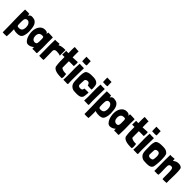

<svg xmlns="http://www.w3.org/2000/svg" viewBox="373 -2375 4236 4236"><g transform="rotate(45 2491.0 -256.5)"><path d="M168 161.1Q168.9 151.4 169.9 142.6Q169.9 133.8 169.9 124Q170.9 115.2 170.9 97.7Q170.9 80.1 170.9 50.8Q170.9 22.5 169.9 -25.4Q171.9 -15.6 192.4 -8.8Q211.9 -2 241.2 0Q269.5 2.9 302.7 1Q335 -2 362.3 -11.7Q383.8 -19.5 399.4 -39.1Q415 -58.6 423.8 -85.9Q433.6 -114.3 438.5 -147.5Q443.4 -179.7 443.4 -214.8Q441.4 -264.6 435.5 -314.5Q430.7 -363.3 414.1 -402.3Q398.4 -442.4 365.2 -467.8Q332 -493.2 275.4 -497.1Q247.1 -501 221.7 -492.2Q197.3 -484.4 181.6 -454.1Q178.7 -448.2 176.8 -450.2Q173.8 -453.1 171.9 -458Q171.9 -468.8 171.9 -474.6Q170.9 -481.4 170.9 -491.2Q170.9 -496.1 169.9 -498Q148.4 -501 122.1 -501Q113.3 -501 102.5 -501Q66.4 -499 35.2 -499Q33.2 -441.4 33.2 -380.9Q33.2 -365.2 33.2 -349.6Q34.2 -272.5 35.2 -191.4Q37.1 -111.3 39.1 -28.3Q41 54.7 41 137.7Q41 160.2 41 204.1Q56.6 207 79.1 207Q86.9 208 93.8 208Q107.4 208 120.1 207Q139.6 207 153.3 205.1Q167 204.1 167 203.1Q167 199.2 167 192.4Q168 171.9 168 161.1ZM292 -131.8Q267.6 -114.3 226.6 -114.3Q206.1 -114.3 193.4 -117.2Q180.7 -121.1 174.8 -132.8Q168.9 -144.5 168 -168Q166 -190.4 166 -228.5Q166 -259.8 168 -287.1Q168.9 -314.5 175.8 -333Q183.6 -351.6 198.2 -363.3Q211.9 -374 238.3 -374Q258.8 -374 276.4 -363.3Q293 -351.6 304.7 -333Q317.4 -315.4 323.2 -291Q329.1 -267.6 329.1 -243.2Q329.1 -228.5 328.1 -213.9Q327.1 -199.2 322.3 -184.6Q317.4 -150.4 292 -131.8Z M845.7 -501Q822.3 -502 804.7 -502.9Q801.8 -502.9 793.9 -502.9Q786.1 -502.9 778.3 -502.9Q772.5 -503.9 768.6 -503.9Q765.6 -503.9 763.7 -503.9Q756.8 -502.9 756.8 -502Q756.8 -490.2 753.9 -478.5Q752 -466.8 752.9 -451.2Q746.1 -467.8 736.3 -477.5Q725.6 -487.3 712.9 -491.2Q700.2 -496.1 684.6 -496.1Q668.9 -497.1 650.4 -497.1Q616.2 -496.1 585 -478.5Q553.7 -460.9 531.2 -429.7Q508.8 -400.4 496.1 -358.4Q482.4 -316.4 482.4 -265.6Q482.4 -225.6 491.2 -178.7Q500 -131.8 517.6 -91.8Q536.1 -51.8 563.5 -25.4Q590.8 2 629.9 2Q665 2 701.2 -14.6Q738.3 -32.2 761.7 -55.7Q761.7 -45.9 759.8 -39.1Q757.8 -32.2 757.8 -21.5Q757.8 -12.7 760.7 -6.8Q762.7 -1 769.5 1Q781.2 1 791 -1Q801.8 -2 812.5 -2Q829.1 -2 845.7 -1Q862.3 1 877.9 1Q881.8 1 889.6 1Q902.3 -1 902.3 -13.7Q903.3 -27.3 903.3 -40Q907.2 -108.4 907.2 -174.8Q907.2 -212.9 906.2 -252Q902.3 -356.4 905.3 -463.9Q905.3 -467.8 905.3 -473.6Q905.3 -480.5 904.3 -486.3Q904.3 -492.2 903.3 -498Q871.1 -500 845.7 -501ZM639.6 -342.8Q664.1 -363.3 705.1 -363.3Q725.6 -363.3 736.3 -360.4Q747.1 -357.4 751 -345.7Q755.9 -335 756.8 -314.5Q756.8 -293.9 756.8 -258.8Q756.8 -231.4 756.8 -209Q755.9 -185.5 750 -169.9Q745.1 -155.3 732.4 -146.5Q719.7 -137.7 695.3 -137.7Q653.3 -137.7 628.9 -169.9Q605.5 -201.2 605.5 -246.1Q605.5 -258.8 606.4 -272.5Q607.4 -286.1 612.3 -298.8Q617.2 -324.2 639.6 -342.8Z M1111.3 -474.6Q1111.3 -477.5 1111.3 -480.5Q1111.3 -483.4 1111.3 -487.3Q1111.3 -491.2 1111.3 -499Q1111.3 -501 1102.5 -502Q1099.6 -502 1096.7 -502Q1089.8 -502 1082 -501Q1071.3 -500 1060.5 -499Q1050.8 -498 1046.9 -498Q1034.2 -497.1 1026.4 -496.1Q1018.6 -496.1 1011.7 -496.1Q1004.9 -496.1 996.1 -496.1Q988.3 -497.1 976.6 -498Q973.6 -417 973.6 -338.9Q973.6 -290 974.6 -243.2Q977.5 -120.1 977.5 2.9Q1001 1 1018.6 2Q1036.1 2.9 1051.8 2.9Q1059.6 3.9 1066.4 3.9Q1073.2 3.9 1080.1 2.9Q1094.7 2 1111.3 -2.9Q1111.3 -3.9 1111.3 -6.8Q1111.3 -43.9 1111.3 -76.2Q1110.4 -109.4 1110.4 -139.6Q1110.4 -171.9 1109.4 -203.1Q1108.4 -234.4 1107.4 -268.6Q1106.4 -296.9 1115.2 -311.5Q1124 -327.1 1140.6 -334Q1157.2 -340.8 1179.7 -340.8Q1202.1 -340.8 1229.5 -337.9Q1230.5 -337.9 1243.2 -335.9Q1255.9 -334 1267.6 -331.1Q1272.5 -329.1 1278.3 -327.1Q1283.2 -326.2 1288.1 -324.2Q1291 -323.2 1297.9 -321.3Q1296.9 -335.9 1296.9 -352.5Q1296.9 -370.1 1296.9 -389.6Q1296.9 -411.1 1296.9 -436.5Q1297.9 -462.9 1297.9 -497.1Q1297.9 -498 1283.2 -498Q1268.6 -499 1247.1 -498Q1226.6 -497.1 1202.1 -493.2Q1178.7 -490.2 1159.2 -484.4Q1145.5 -478.5 1130.9 -472.7Q1116.2 -466.8 1112.3 -464.8Q1112.3 -471.7 1111.3 -474.6Z M1488.3 -682.6Q1471.7 -683.6 1455.1 -685.5Q1437.5 -686.5 1421.9 -688.5Q1417 -688.5 1412.1 -688.5Q1402.3 -688.5 1393.6 -686.5Q1391.6 -668 1391.6 -643.6Q1390.6 -620.1 1390.6 -593.8Q1390.6 -568.4 1391.6 -543Q1392.6 -516.6 1392.6 -495.1Q1377 -495.1 1359.4 -495.1Q1341.8 -495.1 1321.3 -496.1Q1320.3 -455.1 1318.4 -374Q1339.8 -374 1357.4 -374Q1375 -374 1390.6 -375Q1389.6 -301.8 1391.6 -233.4Q1393.6 -165 1406.2 -87.9Q1419.9 -56.6 1449.2 -39.1Q1478.5 -21.5 1516.6 -11.7Q1554.7 -2.9 1597.7 -1Q1621.1 1 1644.5 1Q1663.1 1 1680.7 0Q1685.5 -14.6 1687.5 -33.2Q1688.5 -43.9 1688.5 -54.7Q1688.5 -61.5 1687.5 -69.3Q1686.5 -86.9 1684.6 -103.5Q1682.6 -121.1 1680.7 -134.8Q1664.1 -133.8 1641.6 -134.8Q1618.2 -135.7 1596.7 -139.6Q1574.2 -144.5 1555.7 -153.3Q1536.1 -161.1 1526.4 -174.8Q1525.4 -219.7 1525.4 -271.5Q1525.4 -323.2 1525.4 -377Q1577.1 -377 1680.7 -377Q1678.7 -389.6 1679.7 -408.2Q1681.6 -426.8 1682.6 -445.3Q1683.6 -462.9 1682.6 -478.5Q1681.6 -494.1 1674.8 -502Q1624 -499 1588.9 -497.1Q1554.7 -495.1 1523.4 -494.1Q1523.4 -508.8 1523.4 -523.4Q1522.5 -537.1 1522.5 -549.8Q1522.5 -594.7 1522.5 -683.6Q1505.9 -681.6 1488.3 -682.6Z M1796.9 -502.9Q1774.4 -503.9 1761.7 -504.9Q1755.9 -504.9 1747.1 -505.9Q1737.3 -506.8 1733.4 -505.9Q1733.4 -505.9 1733.4 -504.9Q1727.5 -446.3 1727.5 -383.8Q1727.5 -321.3 1729.5 -256.8Q1731.4 -193.4 1731.4 -127.9Q1732.4 -63.5 1727.5 0Q1734.4 -2 1754.9 -1Q1776.4 0 1799.8 0Q1815.4 1 1829.1 1Q1836.9 1 1843.8 1Q1863.3 0 1868.2 -5.9Q1861.3 -127 1865.2 -252.9Q1868.2 -378.9 1869.1 -500Q1869.1 -501 1869.1 -502.9Q1865.2 -502.9 1852.5 -502.9Q1820.3 -502 1796.9 -502.9ZM1730.5 -642.6Q1733.4 -612.3 1733.4 -583Q1752 -584 1774.4 -582Q1795.9 -581.1 1815.4 -580.1Q1835 -580.1 1849.6 -582Q1864.3 -584 1868.2 -589.8Q1868.2 -605.5 1868.2 -624Q1867.2 -643.6 1866.2 -662.1Q1866.2 -680.7 1866.2 -696.3Q1865.2 -711.9 1865.2 -717.8Q1820.3 -718.8 1729.5 -720.7Q1728.5 -674.8 1730.5 -642.6Z M2293.9 -195.3Q2277.3 -196.3 2258.8 -195.3Q2239.3 -194.3 2222.7 -193.4Q2205.1 -193.4 2195.3 -194.3Q2192.4 -180.7 2186.5 -164.1Q2181.6 -148.4 2170.9 -140.6Q2159.2 -132.8 2139.6 -130.9Q2119.1 -127.9 2100.6 -131.8Q2081.1 -136.7 2067.4 -150.4Q2054.7 -163.1 2056.6 -185.5Q2058.6 -220.7 2058.6 -252.9Q2058.6 -285.2 2062.5 -316.4Q2065.4 -332 2071.3 -335.9Q2084 -351.6 2105.5 -358.4Q2144.5 -368.2 2168 -348.6Q2192.4 -329.1 2197.3 -293.9Q2210 -292 2226.6 -290Q2243.2 -288.1 2260.7 -287.1Q2278.3 -286.1 2294.9 -286.1Q2311.5 -286.1 2324.2 -289.1Q2323.2 -322.3 2323.2 -350.6Q2322.3 -378.9 2318.4 -402.3Q2314.5 -424.8 2306.6 -442.4Q2299.8 -459 2285.2 -468.8Q2264.6 -489.3 2235.4 -499Q2206.1 -508.8 2174.8 -510.7Q2162.1 -511.7 2151.4 -511.7Q2142.6 -511.7 2134.8 -511.7Q2116.2 -509.8 2096.7 -511.7Q2072.3 -511.7 2048.8 -508.8Q2025.4 -505.9 2003.9 -498Q1984.4 -491.2 1968.8 -480.5Q1953.1 -468.8 1946.3 -454.1Q1943.4 -444.3 1937.5 -424.8Q1931.6 -406.2 1930.7 -394.5Q1924.8 -359.4 1924.8 -323.2Q1928.7 -290 1926.8 -250Q1925.8 -210 1927.7 -169.9Q1929.7 -130.9 1939.5 -94.7Q1949.2 -58.6 1976.6 -35.2Q2011.7 0 2062.5 8.8Q2090.8 8.8 2124 11.7Q2139.6 12.7 2155.3 12.7Q2172.9 12.7 2190.4 10.7Q2222.7 8.8 2250 -1Q2277.3 -10.7 2293.9 -35.2Q2301.8 -42 2305.7 -57.6Q2310.5 -73.2 2313.5 -93.8Q2316.4 -116.2 2318.4 -140.6Q2320.3 -166 2322.3 -192.4Q2311.5 -195.3 2293.9 -195.3Z M2446.3 -502.9Q2423.8 -503.9 2411.1 -504.9Q2405.3 -504.9 2396.5 -505.9Q2386.7 -506.8 2382.8 -505.9Q2382.8 -505.9 2382.8 -504.9Q2377 -446.3 2377 -383.8Q2377 -321.3 2378.9 -256.8Q2380.9 -193.4 2380.9 -127.9Q2381.8 -63.5 2377 0Q2383.8 -2 2404.3 -1Q2425.8 0 2449.2 0Q2464.8 1 2478.5 1Q2486.3 1 2493.2 1Q2512.7 0 2517.6 -5.9Q2510.7 -127 2514.6 -252.9Q2517.6 -378.9 2518.6 -500Q2518.6 -501 2518.6 -502.9Q2514.6 -502.9 2502 -502.9Q2469.7 -502 2446.3 -502.9ZM2379.9 -642.6Q2382.8 -612.3 2382.8 -583Q2401.4 -584 2423.8 -582Q2445.3 -581.1 2464.8 -580.1Q2484.4 -580.1 2499 -582Q2513.7 -584 2517.6 -589.8Q2517.6 -605.5 2517.6 -624Q2516.6 -643.6 2515.6 -662.1Q2515.6 -680.7 2515.6 -696.3Q2514.6 -711.9 2514.6 -717.8Q2469.7 -718.8 2378.9 -720.7Q2377.9 -674.8 2379.9 -642.6Z M2718.8 161.1Q2719.7 151.4 2720.7 142.6Q2720.7 133.8 2720.7 124Q2721.7 115.2 2721.7 97.7Q2721.7 80.1 2721.7 50.8Q2721.7 22.5 2720.7 -25.4Q2722.7 -15.6 2743.2 -8.8Q2762.7 -2 2792 0Q2820.3 2.9 2853.5 1Q2885.7 -2 2913.1 -11.7Q2934.6 -19.5 2950.2 -39.1Q2965.8 -58.6 2974.6 -85.9Q2984.4 -114.3 2989.3 -147.5Q2994.1 -179.7 2994.1 -214.8Q2992.2 -264.6 2986.3 -314.5Q2981.4 -363.3 2964.8 -402.3Q2949.2 -442.4 2916 -467.8Q2882.8 -493.2 2826.2 -497.1Q2797.9 -501 2772.5 -492.2Q2748 -484.4 2732.4 -454.1Q2729.5 -448.2 2727.5 -450.2Q2724.6 -453.1 2722.7 -458Q2722.7 -468.8 2722.7 -474.6Q2721.7 -481.4 2721.7 -491.2Q2721.7 -496.1 2720.7 -498Q2699.2 -501 2672.9 -501Q2664.1 -501 2653.3 -501Q2617.2 -499 2585.9 -499Q2584 -441.4 2584 -380.9Q2584 -365.2 2584 -349.6Q2585 -272.5 2585.9 -191.4Q2587.9 -111.3 2589.8 -28.3Q2591.8 54.7 2591.8 137.7Q2591.8 160.2 2591.8 204.1Q2607.4 207 2629.9 207Q2637.7 208 2644.5 208Q2658.2 208 2670.9 207Q2690.4 207 2704.1 205.1Q2717.8 204.1 2717.8 203.1Q2717.8 199.2 2717.8 192.4Q2718.8 171.9 2718.8 161.1ZM2842.8 -131.8Q2818.4 -114.3 2777.3 -114.3Q2756.8 -114.3 2744.1 -117.2Q2731.4 -121.1 2725.6 -132.8Q2719.7 -144.5 2718.8 -168Q2716.8 -190.4 2716.8 -228.5Q2716.8 -259.8 2718.8 -287.1Q2719.7 -314.5 2726.6 -333Q2734.4 -351.6 2749 -363.3Q2762.7 -374 2789.1 -374Q2809.6 -374 2827.1 -363.3Q2843.8 -351.6 2855.5 -333Q2868.2 -315.4 2874 -291Q2879.9 -267.6 2879.9 -243.2Q2879.9 -228.5 2878.9 -213.9Q2877.9 -199.2 2873 -184.6Q2868.2 -150.4 2842.8 -131.8Z M3396.5 -501Q3373 -502 3355.5 -502.9Q3352.5 -502.9 3344.7 -502.9Q3336.9 -502.9 3329.1 -502.9Q3323.2 -503.9 3319.3 -503.9Q3316.4 -503.9 3314.5 -503.9Q3307.6 -502.9 3307.6 -502Q3307.6 -490.2 3304.7 -478.5Q3302.7 -466.8 3303.7 -451.2Q3296.9 -467.8 3287.1 -477.5Q3276.4 -487.3 3263.7 -491.2Q3251 -496.1 3235.4 -496.1Q3219.7 -497.1 3201.2 -497.1Q3167 -496.1 3135.7 -478.5Q3104.5 -460.9 3082 -429.7Q3059.6 -400.4 3046.9 -358.4Q3033.2 -316.4 3033.2 -265.6Q3033.2 -225.6 3042 -178.7Q3050.8 -131.8 3068.4 -91.8Q3086.9 -51.8 3114.3 -25.4Q3141.6 2 3180.7 2Q3215.8 2 3252 -14.6Q3289.1 -32.2 3312.5 -55.7Q3312.5 -45.9 3310.5 -39.1Q3308.6 -32.2 3308.6 -21.5Q3308.6 -12.7 3311.5 -6.8Q3313.5 -1 3320.3 1Q3332 1 3341.8 -1Q3352.5 -2 3363.3 -2Q3379.9 -2 3396.5 -1Q3413.1 1 3428.7 1Q3432.6 1 3440.4 1Q3453.1 -1 3453.1 -13.7Q3454.1 -27.3 3454.1 -40Q3458 -108.4 3458 -174.8Q3458 -212.9 3457 -252Q3453.1 -356.4 3456.1 -463.9Q3456.1 -467.8 3456.1 -473.6Q3456.1 -480.5 3455.1 -486.3Q3455.1 -492.2 3454.1 -498Q3421.9 -500 3396.5 -501ZM3190.4 -342.8Q3214.8 -363.3 3255.9 -363.3Q3276.4 -363.3 3287.1 -360.4Q3297.9 -357.4 3301.8 -345.7Q3306.6 -335 3307.6 -314.5Q3307.6 -293.9 3307.6 -258.8Q3307.6 -231.4 3307.6 -209Q3306.6 -185.5 3300.8 -169.9Q3295.9 -155.3 3283.2 -146.5Q3270.5 -137.7 3246.1 -137.7Q3204.1 -137.7 3179.7 -169.9Q3156.2 -201.2 3156.2 -246.1Q3156.2 -258.8 3157.2 -272.5Q3158.2 -286.1 3163.1 -298.8Q3168 -324.2 3190.4 -342.8Z M3670.9 -682.6Q3654.3 -683.6 3637.7 -685.5Q3620.1 -686.5 3604.5 -688.5Q3599.6 -688.5 3594.7 -688.5Q3585 -688.5 3576.2 -686.5Q3574.2 -668 3574.2 -643.6Q3573.2 -620.1 3573.2 -593.8Q3573.2 -568.4 3574.2 -543Q3575.2 -516.6 3575.2 -495.1Q3559.6 -495.1 3542 -495.1Q3524.4 -495.1 3503.9 -496.1Q3502.9 -455.1 3501 -374Q3522.5 -374 3540 -374Q3557.6 -374 3573.2 -375Q3572.3 -301.8 3574.2 -233.4Q3576.2 -165 3588.9 -87.9Q3602.5 -56.6 3631.8 -39.1Q3661.1 -21.5 3699.2 -11.7Q3737.3 -2.9 3780.3 -1Q3803.7 1 3827.1 1Q3845.7 1 3863.3 0Q3868.2 -14.6 3870.1 -33.2Q3871.1 -43.9 3871.1 -54.7Q3871.1 -61.5 3870.1 -69.3Q3869.1 -86.9 3867.2 -103.5Q3865.2 -121.1 3863.3 -134.8Q3846.7 -133.8 3824.2 -134.8Q3800.8 -135.7 3779.3 -139.6Q3756.8 -144.5 3738.3 -153.3Q3718.8 -161.1 3709 -174.8Q3708 -219.7 3708 -271.5Q3708 -323.2 3708 -377Q3759.8 -377 3863.3 -377Q3861.3 -389.6 3862.3 -408.2Q3864.3 -426.8 3865.2 -445.3Q3866.2 -462.9 3865.2 -478.5Q3864.3 -494.1 3857.4 -502Q3806.6 -499 3771.5 -497.1Q3737.3 -495.1 3706.1 -494.1Q3706.1 -508.8 3706.1 -523.4Q3705.1 -537.1 3705.1 -549.8Q3705.1 -594.7 3705.1 -683.6Q3688.5 -681.6 3670.9 -682.6Z M3979.5 -502.9Q3957 -503.9 3944.3 -504.9Q3938.5 -504.9 3929.7 -505.9Q3919.9 -506.8 3916 -505.9Q3916 -505.9 3916 -504.9Q3910.2 -446.3 3910.2 -383.8Q3910.2 -321.3 3912.1 -256.8Q3914.1 -193.4 3914.1 -127.9Q3915 -63.5 3910.2 0Q3917 -2 3937.5 -1Q3959 0 3982.4 0Q3998 1 4011.7 1Q4019.5 1 4026.4 1Q4045.9 0 4050.8 -5.9Q4043.9 -127 4047.9 -252.9Q4050.8 -378.9 4051.8 -500Q4051.8 -501 4051.8 -502.9Q4047.9 -502.9 4035.2 -502.9Q4002.9 -502 3979.5 -502.9ZM3913.1 -642.6Q3916 -612.3 3916 -583Q3934.6 -584 3957 -582Q3978.5 -581.1 3998 -580.1Q4017.6 -580.1 4032.2 -582Q4046.9 -584 4050.8 -589.8Q4050.8 -605.5 4050.8 -624Q4049.8 -643.6 4048.8 -662.1Q4048.8 -680.7 4048.8 -696.3Q4047.9 -711.9 4047.9 -717.8Q4002.9 -718.8 3912.1 -720.7Q3911.1 -674.8 3913.1 -642.6Z M4120.1 -425.8Q4114.3 -408.2 4113.3 -397.5Q4110.4 -377.9 4109.4 -360.4Q4108.4 -342.8 4108.4 -325.2Q4111.3 -292 4109.4 -252Q4108.4 -211.9 4110.4 -171.9Q4112.3 -132.8 4122.1 -96.7Q4131.8 -60.5 4159.2 -37.1Q4194.3 -2 4245.1 6.8Q4273.4 6.8 4306.6 9.8Q4322.3 10.7 4337.9 10.7Q4355.5 10.7 4373 8.8Q4405.3 6.8 4432.6 -2.9Q4460 -12.7 4476.6 -37.1Q4487.3 -46.9 4492.2 -74.2Q4498 -100.6 4501 -134.8Q4504.9 -168.9 4506.8 -206.1Q4507.8 -243.2 4508.8 -272.5Q4507.8 -304.7 4506.8 -336.9Q4505.9 -368.2 4502 -393.6Q4498 -420.9 4490.2 -441.4Q4482.4 -460.9 4467.8 -469.7Q4447.3 -490.2 4418 -501Q4388.7 -510.7 4357.4 -512.7Q4344.7 -513.7 4334 -513.7Q4325.2 -513.7 4317.4 -513.7Q4298.8 -511.7 4279.3 -513.7Q4254.9 -513.7 4231.4 -510.7Q4208 -507.8 4186.5 -500Q4167 -493.2 4151.4 -482.4Q4135.7 -470.7 4128.9 -456.1Q4126 -445.3 4120.1 -425.8ZM4288.1 -360.4Q4327.1 -369.1 4350.6 -352.5Q4375 -336.9 4379.9 -301.8Q4385.7 -273.4 4383.8 -240.2Q4380.9 -208 4377 -175.8Q4371.1 -151.4 4353.5 -142.6Q4340.8 -135.7 4321.3 -133.8Q4300.8 -130.9 4282.2 -134.8Q4263.7 -139.6 4251 -152.3Q4238.3 -165 4239.3 -188.5Q4241.2 -222.7 4241.2 -254.9Q4241.2 -286.1 4245.1 -318.4Q4248 -334 4253.9 -337.9Q4266.6 -353.5 4288.1 -360.4Z M4700.2 -470.7Q4701.2 -482.4 4699.2 -499Q4699.2 -502 4691.4 -502.9Q4688.5 -502.9 4685.5 -502.9Q4679.7 -502.9 4672.9 -502Q4663.1 -501 4653.3 -499Q4643.6 -498 4639.6 -498Q4627 -497.1 4619.1 -496.1Q4611.3 -496.1 4604.5 -496.1Q4597.7 -496.1 4588.9 -496.1Q4581.1 -497.1 4569.3 -498Q4566.4 -417 4566.4 -338.9Q4566.4 -290 4567.4 -243.2Q4570.3 -120.1 4570.3 2.9Q4593.8 1 4610.4 2Q4626 2.9 4639.6 2.9Q4645.5 3.9 4652.3 3.9Q4659.2 3.9 4665 2.9Q4676.8 2 4694.3 -2.9Q4694.3 -3.9 4694.3 -6.8Q4698.2 -40 4698.2 -73.2Q4698.2 -106.4 4696.3 -138.7Q4695.3 -172.9 4694.3 -206.1Q4693.4 -240.2 4695.3 -275.4Q4697.3 -301.8 4709 -315.4Q4721.7 -329.1 4736.3 -333Q4751 -337.9 4766.6 -335.9Q4782.2 -333 4790 -329.1Q4791 -328.1 4792 -328.1Q4793 -328.1 4793.9 -327.1Q4801.8 -321.3 4806.6 -309.6Q4811.5 -298.8 4813.5 -285.2Q4816.4 -271.5 4817.4 -256.8Q4818.4 -242.2 4819.3 -230.5Q4821.3 -203.1 4821.3 -171.9Q4822.3 -140.6 4821.3 -110.4Q4821.3 -79.1 4821.3 -49.8Q4821.3 -21.5 4823.2 2Q4858.4 2 4885.7 2.9Q4913.1 2.9 4948.2 -2Q4946.3 -36.1 4947.3 -81.1Q4948.2 -126 4949.2 -173.8Q4950.2 -222.7 4951.2 -270.5Q4951.2 -279.3 4951.2 -289.1Q4951.2 -326.2 4949.2 -358.4Q4948.2 -398.4 4942.4 -426.8Q4937.5 -455.1 4926.8 -463.9Q4906.2 -482.4 4879.9 -489.3Q4854.5 -496.1 4826.2 -495.1Q4798.8 -494.1 4773.4 -485.4Q4747.1 -475.6 4726.6 -460.9Q4721.7 -457 4713.9 -453.1Q4706.1 -449.2 4701.2 -446.3Q4700.2 -460 4700.2 -470.7Z"/></g></svg>

Font: Londrina Solid
Style: NNS
Weight: 400
Designer: Marcelo Magalhaes
Version: Version 1.002